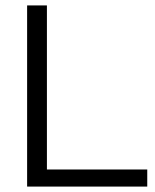

<svg xmlns="http://www.w3.org/2000/svg" viewBox="-20 -688 570 708"><path d="M80 0V-668H153V-63H523V0Z"/></svg>

Font: Atkinson Hyperlegible Next Light
Style: Regular
Weight: 300
Designer: Elliott Scott, Megan Eiswerth, Linus Boman, Theodore Petrosky, Letters from Sweden
Foundry: Applied Design Works, Letters from Sweden
Version: Version 2.001